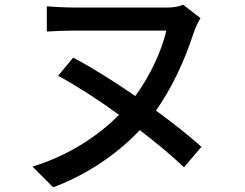

<svg xmlns="http://www.w3.org/2000/svg" viewBox="-20 -741 1040 816"><path d="M291 -496 227 -419C306 -376 398 -317 486 -253C393 -159 266 -78 118 -33L206 55C336 7 471 -78 574 -188C647 -132 713 -77 762 -30L836 -117C785 -163 717 -217 643 -271C706 -361 762 -474 804 -604C812 -628 823 -649 832 -664L758 -721C741 -713 717 -709 694 -709C649 -709 374 -709 296 -709C255 -709 208 -712 179 -714V-607C208 -609 258 -611 296 -611C374 -611 634 -611 687 -611C667 -526 620 -421 555 -333C466 -394 373 -453 291 -496Z"/></svg>

Font: Noto Sans CJK HK Medium
Style: Regular
Weight: 500
Designer: Ryoko NISHIZUKA 西塚涼子 (kana, bopomofo & ideographs); Paul D. Hunt (Latin, Greek & Cyrillic); Sandoll Communications 산돌커뮤니
Foundry: Adobe
Version: Version 2.004;hotconv 1.0.118;makeotfexe 2.5.65603